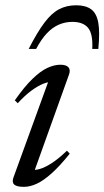

<svg xmlns="http://www.w3.org/2000/svg" viewBox="-20 -716 405 746"><path d="M32.5 -27 171.5 -409.5 184.5 -397.5Q169.5 -399 148.5 -390.8Q127.5 -382.5 102.2 -364Q77 -345.5 49 -315L37.5 -326Q74.5 -379 105.8 -409.2Q137 -439.5 163.8 -452Q190.5 -464.5 214.5 -464.5Q237 -464.5 245.8 -454.8Q254.5 -445 248.5 -427.5L109 -38.5L99.5 -57Q114 -53.5 134.8 -59.5Q155.5 -65.5 182 -82.8Q208.5 -100 240 -130.5L251 -119Q213 -71.5 181.2 -43Q149.5 -14.5 123 -2.2Q96.5 10 73 10Q45 10 35.2 1Q25.5 -8 32.5 -27ZM261 -631Q234 -631 209.2 -620.5Q184.5 -610 162.5 -587Q140.5 -564 120.5 -526H91.5Q125 -591.5 152.8 -628.2Q180.5 -665 209.8 -680.2Q239 -695.5 276 -695.5Q312.5 -695.5 333.8 -680.2Q355 -665 361.8 -628.2Q368.5 -591.5 362 -526H338.5Q341.5 -584.5 322.2 -607.8Q303 -631 261 -631Z"/></svg>

Font: Newsreader 36pt
Style: Italic
Weight: 400
Italic angle: -17°
Designer: Hugues Gentile
Foundry: Production Type
Version: Version 1.003